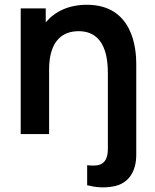

<svg xmlns="http://www.w3.org/2000/svg" viewBox="-20 -576 666 825"><path d="M353 -555.5C275 -555.5 216 -526.5 176.5 -480V-540H69V0H191V-277.5C191 -408.5 256 -442 317.5 -442C432.5 -442 443.5 -326.5 443.5 -260V64C443.5 143.5 391 137 354.5 134V220C387.5 228 424 233.5 469.5 224.5C529.5 213 565.5 164.5 565.5 89V-301.5C565.5 -365.5 552 -555.5 353 -555.5Z"/></svg>

Font: Hauora
Style: Bold
Weight: 700
Designer: Wayne Shih
Foundry: WCYS
Version: Version 1.001;hotconv 1.0.109;makeotfexe 2.5.65596